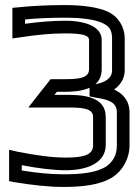

<svg xmlns="http://www.w3.org/2000/svg" viewBox="-20 -704 547 759"><path d="M431 -350C455 -367 473 -393 473 -426V-551C473 -599 447 -639 406 -658C368 -675 309 -684 236 -684C171 -684 109 -681 51 -675L29 -673V-650V-581V-552L57 -556C127 -567 186 -572 237 -572C311 -572 332 -563 332 -546V-430C332 -394 289 -391 232 -391H193H180L173 -382L124 -320L92 -279H144H249C305 -279 348 -276 348 -242V-131C348 -96 322 -81 240 -81C189 -81 125 -89 46 -105L16 -112V-81V-9V12L36 16C109 28 174 35 230 35C303 35 378 28 427 -5C460 -26 492 -73 492 -129V-259C492 -308 464 -335 431 -350ZM357 -371C372 -384 382 -403 382 -430V-546C382 -597 322 -622 237 -622C191 -622 138 -618 79 -610V-627C128 -632 180 -634 236 -634C306 -634 354 -627 385 -613C413 -600 423 -585 423 -551V-426C423 -394 395 -378 357 -371ZM334 -346V-344V-323L354 -319C407 -310 442 -302 442 -259V-129C442 -88 424 -63 400 -46C361 -21 301 -15 230 -15C182 -15 128 -20 66 -30V-51C134 -38 193 -31 240 -31C335 -31 398 -66 398 -131V-242C398 -323 307 -329 249 -329H195L205 -341H232C263 -341 303 -343 334 -357V-346Z"/></svg>

Font: Gamestation DisplayOutline
Style: Regular
Weight: 400
Designer: Jonas Hecksher
Foundry: Jonas Hecksher, Playtypeª, e-types AS
Version: Version 1.003